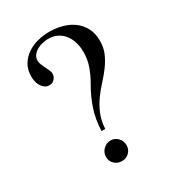

<svg xmlns="http://www.w3.org/2000/svg" viewBox="-135 -586 605 672"><g transform="rotate(-30 167.5 -250.0)"><path d="M305.2 -394Q305.2 -366.2 295.4 -344Q285.6 -321.8 270.8 -301.8Q255.9 -281.7 238.3 -262.7Q220.7 -243.7 205.3 -222.2Q189.9 -200.7 179.2 -175Q168.5 -149.4 167 -117.2H151.9Q153.3 -161.6 166.3 -201.4Q179.2 -241.2 201.7 -279.3Q216.3 -304.2 226.1 -331.5Q235.8 -358.9 235.8 -389.2Q235.8 -408.7 230.7 -426.8Q225.6 -444.8 215.1 -459Q204.6 -473.1 188.7 -481.7Q172.9 -490.2 150.9 -490.2Q140.6 -490.2 128.4 -487.5Q116.2 -484.9 105.7 -479Q95.2 -473.1 88.1 -463.9Q81.1 -454.6 81.1 -441.9Q81.1 -434.6 84.7 -425.8Q88.4 -417 92.5 -408.4Q96.7 -399.9 100.3 -391.8Q104 -383.8 104 -377.9Q104 -365.7 95.9 -356.4Q87.9 -347.2 75.2 -347.2Q64 -347.2 56.4 -352.8Q48.8 -358.4 43.7 -366.9Q38.6 -375.5 36.4 -385.7Q34.2 -396 34.2 -404.8Q34.2 -432.1 45.9 -451.9Q57.6 -471.7 76.4 -484.6Q95.2 -497.6 118.9 -503.7Q142.6 -509.8 167 -509.8Q193.8 -509.8 218.8 -502.9Q243.7 -496.1 262.9 -481.9Q282.2 -467.8 293.7 -445.8Q305.2 -423.8 305.2 -394ZM203.1 -30.8Q203.1 -13.7 191.2 -2Q179.2 9.8 162.1 9.8Q145 9.8 132.6 -1.5Q120.1 -12.7 120.1 -30.8Q120.1 -39.6 123.5 -47.4Q127 -55.2 132.8 -60.8Q138.7 -66.4 146.2 -69.8Q153.8 -73.2 162.1 -73.2Q179.2 -73.2 191.2 -60.8Q203.1 -48.3 203.1 -30.8Z"/></g></svg>

Font: Scheherazade Rohingya
Style: Regular
Weight: 400
Designer: SIL International
Foundry: SIL International
Version: Version 2.000 (build 440/429)